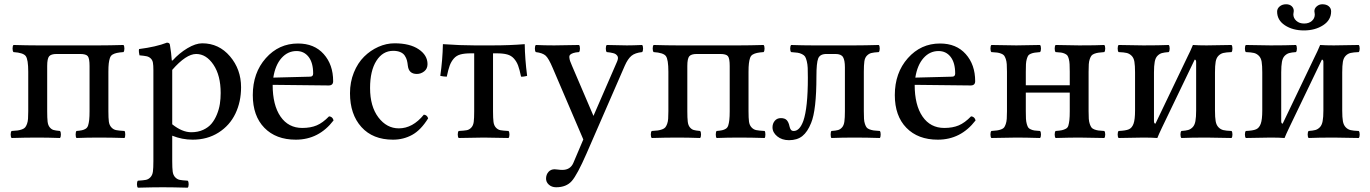

<svg xmlns="http://www.w3.org/2000/svg" viewBox="-20 -642 6394 896"><path d="M34.2 2Q29.8 -2.4 29.8 -14.4Q29.8 -26.4 34.2 -30.8Q52.2 -31.7 62.5 -33.2Q72.8 -34.7 82.8 -38.3Q92.8 -42 97.4 -47.6Q102.1 -53.2 106 -63.7Q109.9 -74.2 110.8 -87.9Q111.8 -101.6 111.8 -123V-307.1Q111.8 -364.7 100.1 -380.4Q88.4 -396 43 -398.9Q38.6 -403.3 38.6 -415.5Q38.6 -427.7 43 -432.1Q107.4 -430.2 155.8 -430.2H441.9Q489.7 -430.2 556.2 -432.1Q560.5 -427.7 560.5 -415.5Q560.5 -403.3 556.2 -398.9Q536.6 -397.5 525.4 -395Q514.2 -392.6 505.4 -387.5Q496.6 -382.3 492.9 -371.3Q489.3 -360.4 487.5 -345.9Q485.8 -331.5 485.8 -307.1V-123Q485.8 -90.8 488 -74.5Q490.2 -58.1 499.5 -47.9Q508.8 -37.6 521.5 -34.9Q534.2 -32.2 561 -30.8Q564.5 -26.4 564.5 -14.4Q564.5 -2.4 561 2Q499.5 0 441.9 0Q386.7 0 336.9 2Q333 -2.4 333 -14.4Q333 -26.4 336.9 -30.8Q353.5 -32.2 362.5 -34.2Q371.6 -36.1 379.6 -41Q387.7 -45.9 391.1 -56.4Q394.5 -66.9 396.2 -82.3Q397.9 -97.7 397.9 -123V-334Q397.9 -369.6 389.6 -379.9Q381.3 -390.1 354 -390.1H244.1Q218.3 -390.1 209.2 -379.2Q200.2 -368.2 200.2 -334V-123Q200.2 -91.3 202.1 -74.5Q204.1 -57.6 211.9 -48.1Q219.7 -38.6 229.2 -35.6Q238.8 -32.7 259.8 -30.8Q264.2 -26.4 264.2 -14.4Q264.2 -2.4 259.8 2Q202.1 0 155.8 0Q98.6 0 34.2 2Z M783.7 -315.9V-62Q830.1 -24.9 872.6 -24.9Q903.8 -24.9 928.2 -36.1Q952.6 -47.4 967.5 -65.4Q982.4 -83.5 992.4 -108.2Q1002.4 -132.8 1006.1 -157.2Q1009.8 -181.6 1009.8 -208Q1009.8 -290 976.1 -340.1Q942.4 -390.1 895.5 -390.1Q848.6 -390.1 783.7 -315.9ZM623.5 233.9Q619.1 229.5 619.1 217.5Q619.1 205.6 623.5 201.2Q649.4 199.7 661.1 197.3Q672.9 194.8 682.1 185.1Q691.4 175.3 693.6 158.7Q695.8 142.1 695.8 109.9V-314.9Q695.8 -337.4 693.6 -349.6Q691.4 -361.8 683.3 -369.4Q675.3 -377 664.3 -379.4Q653.3 -381.8 630.9 -383.8Q629.4 -388.7 628.4 -398.4Q627.4 -408.2 628.9 -413.1Q708.5 -423.3 758.8 -442.9Q771.5 -442.9 772.9 -433.1Q779.3 -395.5 781.7 -359.9H785.6Q816.4 -394 854.7 -417Q893.1 -439.9 923.8 -439.9Q1001.5 -439.9 1053.2 -379.2Q1105 -318.4 1105 -234.9Q1105 -167 1078.6 -111.8Q1052.2 -56.6 1000 -23.4Q947.8 9.8 878.9 9.8Q829.6 9.8 783.7 -8.8V109.9Q783.7 142.1 785.9 158.7Q788.1 175.3 797.4 185.1Q806.6 194.8 818.4 197.3Q830.1 199.7 856 201.2Q860.4 205.6 860.4 217.5Q860.4 229.5 856 233.9Q785.6 231.9 739.7 231.9Q693.8 231.9 623.5 233.9Z M1255.4 -279.8 1426.8 -284.2Q1441.4 -284.2 1441.4 -298.8Q1441.4 -349.1 1420.2 -376.5Q1398.9 -403.8 1363.8 -403.8Q1322.8 -403.8 1293.7 -371.1Q1264.6 -338.4 1255.4 -279.8ZM1515.6 -99.1Q1532.2 -97.7 1536.6 -80.1Q1467.8 9.8 1360.4 9.8Q1267.6 9.8 1213.6 -45.7Q1159.7 -101.1 1159.7 -198.2Q1159.7 -302.2 1220.5 -370.6Q1281.2 -439 1370.6 -439Q1446.8 -439 1490.7 -389.6Q1534.7 -340.3 1534.7 -263.2Q1534.7 -243.2 1513.7 -243.2L1252.4 -246.1Q1252.4 -151.4 1289.1 -98.1Q1325.7 -44.9 1390.6 -44.9Q1429.7 -44.9 1458 -56.9Q1486.3 -68.8 1515.6 -99.1Z M1978 -89.8Q1944.3 -35.2 1903.6 -12.7Q1862.8 9.8 1814 9.8Q1719.7 9.8 1666.5 -49.3Q1613.3 -108.4 1613.3 -207Q1613.3 -258.8 1631.3 -303.5Q1649.4 -348.1 1679 -377.4Q1708.5 -406.7 1745.6 -423.3Q1782.7 -439.9 1821.3 -439.9Q1892.6 -439.9 1933.8 -412.1Q1975.1 -384.3 1975.1 -342.8Q1975.1 -321.3 1959.7 -309.1Q1944.3 -296.9 1925.3 -296.9Q1887.7 -296.9 1883.3 -335Q1881.8 -349.6 1878.9 -360.6Q1876 -371.6 1868.9 -382.3Q1861.8 -393.1 1848.1 -398.9Q1834.5 -404.8 1814.9 -404.8Q1766.1 -404.8 1736.6 -358.4Q1707 -312 1707 -231Q1707 -145.5 1745.8 -94.2Q1784.7 -43 1841.3 -43Q1905.8 -43 1958 -106.9Q1973.1 -105.5 1978 -89.8Z M2192.9 -122.1V-393.1H2177.7Q2147.5 -393.1 2128.7 -387.9Q2109.9 -382.8 2097.7 -368.7Q2085.4 -354.5 2078.6 -335.9Q2071.8 -317.4 2064.9 -284.2Q2058.6 -284.2 2051 -285.2Q2043.5 -286.1 2039.1 -287.1L2034.7 -288.1Q2045.4 -361.8 2046.9 -436Q2127 -430.2 2194.8 -430.2H2278.8Q2359.9 -430.2 2428.7 -436Q2429.7 -367.2 2439.9 -288.1Q2438.5 -287.6 2435.5 -286.9Q2432.6 -286.1 2425 -284.9Q2417.5 -283.7 2411.6 -284.2Q2404.8 -317.4 2397.9 -335.9Q2391.1 -354.5 2378.4 -368.7Q2365.7 -382.8 2346.9 -387.9Q2328.1 -393.1 2297.9 -393.1H2280.8V-122.1Q2280.8 -89.8 2283 -73Q2285.2 -56.2 2294.4 -46.4Q2303.7 -36.6 2315.4 -34.4Q2327.1 -32.2 2353 -30.8Q2357.4 -26.4 2357.4 -14.4Q2357.4 -2.4 2353 2Q2276.9 0 2237.8 0Q2200.7 0 2120.6 2Q2116.2 -2.4 2116.2 -14.4Q2116.2 -26.4 2120.6 -30.8Q2146.5 -32.2 2158.2 -34.4Q2169.9 -36.6 2179.2 -46.4Q2188.5 -56.2 2190.7 -73Q2192.9 -89.8 2192.9 -122.1Z M2528.3 189Q2529.3 171.4 2540 159.7Q2550.8 147.9 2568.4 147.9Q2573.7 147.9 2584.2 149.4Q2594.7 150.9 2604.5 150.9Q2641.1 150.9 2655.3 119.1L2702.1 8.8L2559.6 -324.2Q2540.5 -369.6 2526.4 -382.3Q2512.2 -395 2480.5 -398.9Q2476.1 -403.3 2476.1 -415.5Q2476.1 -427.7 2480.5 -432.1Q2520.5 -430.2 2566.4 -430.2Q2607.9 -430.2 2682.1 -432.1Q2686.5 -427.7 2686.5 -415.5Q2686.5 -403.3 2682.1 -398.9Q2665.5 -397.9 2655.5 -394.5Q2645.5 -391.1 2640.9 -386.7Q2636.2 -382.3 2637 -373.8Q2637.7 -365.2 2640.4 -357.2Q2643.1 -349.1 2649.4 -335L2749.5 -101.1L2859.4 -354Q2863.3 -362.8 2863.8 -369.6Q2864.3 -376.5 2861.1 -381.1Q2857.9 -385.7 2853.5 -388.9Q2849.1 -392.1 2841.6 -394Q2834 -396 2827.4 -397Q2820.8 -397.9 2811.5 -398.9Q2807.1 -403.3 2807.1 -415.5Q2807.1 -427.7 2811.5 -432.1Q2873 -430.2 2905.3 -430.2Q2934.6 -430.2 2976.6 -432.1Q2981 -427.7 2981 -415.5Q2981 -403.3 2976.6 -398.9Q2943.4 -395.5 2926.5 -381.3Q2909.7 -367.2 2895.5 -335L2717.3 74.2Q2673.8 173.8 2648.2 202.9Q2622.6 231.9 2575.2 231.9Q2554.7 231.9 2541 219.5Q2527.3 207 2528.3 189Z M3021.5 2Q3017.1 -2.4 3017.1 -14.4Q3017.1 -26.4 3021.5 -30.8Q3039.6 -31.7 3049.8 -33.2Q3060.1 -34.7 3070.1 -38.3Q3080.1 -42 3084.7 -47.6Q3089.4 -53.2 3093.3 -63.7Q3097.2 -74.2 3098.1 -87.9Q3099.1 -101.6 3099.1 -123V-307.1Q3099.1 -364.7 3087.4 -380.4Q3075.7 -396 3030.3 -398.9Q3025.9 -403.3 3025.9 -415.5Q3025.9 -427.7 3030.3 -432.1Q3094.7 -430.2 3143.1 -430.2H3429.2Q3477.1 -430.2 3543.5 -432.1Q3547.9 -427.7 3547.9 -415.5Q3547.9 -403.3 3543.5 -398.9Q3523.9 -397.5 3512.7 -395Q3501.5 -392.6 3492.7 -387.5Q3483.9 -382.3 3480.2 -371.3Q3476.6 -360.4 3474.9 -345.9Q3473.1 -331.5 3473.1 -307.1V-123Q3473.1 -90.8 3475.3 -74.5Q3477.5 -58.1 3486.8 -47.9Q3496.1 -37.6 3508.8 -34.9Q3521.5 -32.2 3548.3 -30.8Q3551.8 -26.4 3551.8 -14.4Q3551.8 -2.4 3548.3 2Q3486.8 0 3429.2 0Q3374 0 3324.2 2Q3320.3 -2.4 3320.3 -14.4Q3320.3 -26.4 3324.2 -30.8Q3340.8 -32.2 3349.9 -34.2Q3358.9 -36.1 3366.9 -41Q3375 -45.9 3378.4 -56.4Q3381.8 -66.9 3383.5 -82.3Q3385.3 -97.7 3385.3 -123V-334Q3385.3 -369.6 3377 -379.9Q3368.7 -390.1 3341.3 -390.1H3231.4Q3205.6 -390.1 3196.5 -379.2Q3187.5 -368.2 3187.5 -334V-123Q3187.5 -91.3 3189.5 -74.5Q3191.4 -57.6 3199.2 -48.1Q3207 -38.6 3216.6 -35.6Q3226.1 -32.7 3247.1 -30.8Q3251.5 -26.4 3251.5 -14.4Q3251.5 -2.4 3247.1 2Q3189.5 0 3143.1 0Q3085.9 0 3021.5 2Z M3585 -47.9Q3585 -65.4 3595.5 -78.1Q3606 -90.8 3624 -90.8Q3643.1 -90.8 3651.9 -80.8Q3660.6 -70.8 3664.1 -53.2Q3666.5 -42 3670.9 -36.4Q3675.3 -30.8 3684.1 -30.8Q3711.9 -30.8 3729 -78.1Q3750 -139.2 3750 -278.8Q3750 -307.6 3749.3 -325Q3748.5 -342.3 3744.9 -356.7Q3741.2 -371.1 3737.1 -377.7Q3732.9 -384.3 3722.7 -389.4Q3712.4 -394.5 3701.9 -396Q3691.4 -397.5 3671.9 -398.9Q3667.5 -403.3 3667.5 -415Q3667.5 -426.8 3671.9 -432.1Q3727.5 -430.2 3773.9 -430.2H3967.3Q4014.6 -430.2 4081.1 -432.1Q4085.4 -427.7 4085.4 -415.5Q4085.4 -403.3 4081.1 -398.9Q4057.1 -397.5 4045.9 -394.5Q4034.7 -391.6 4025.4 -382.1Q4016.1 -372.6 4013.7 -355.5Q4011.2 -338.4 4011.2 -307.1V-123Q4011.2 -101.6 4012 -87.9Q4012.7 -74.2 4016.4 -63.5Q4020 -52.7 4024.2 -47.4Q4028.3 -42 4037.8 -38.3Q4047.4 -34.7 4057.6 -33.2Q4067.9 -31.7 4085.9 -30.8Q4089.8 -26.4 4089.8 -14.4Q4089.8 -2.4 4085.9 2Q4024.4 0 3967.3 0Q3909.7 0 3859.9 2Q3856.4 -2.4 3856.4 -14.4Q3856.4 -26.4 3859.9 -30.8Q3880.9 -32.2 3891.1 -35.2Q3901.4 -38.1 3909.7 -47.6Q3918 -57.1 3920.4 -74.5Q3922.9 -91.8 3922.9 -123V-328.1Q3922.9 -360.8 3914.1 -375.5Q3905.3 -390.1 3878.9 -390.1H3836.9Q3806.6 -390.1 3798.3 -369.4Q3790 -348.6 3790 -286.1Q3790 -127.4 3765.1 -67.9Q3748.5 -26.4 3724.4 -7.1Q3700.2 12.2 3662.1 12.2Q3628.9 12.2 3606.9 -5.9Q3585 -23.9 3585 -47.9Z M4251.5 -279.8 4422.9 -284.2Q4437.5 -284.2 4437.5 -298.8Q4437.5 -349.1 4416.3 -376.5Q4395 -403.8 4359.9 -403.8Q4318.8 -403.8 4289.8 -371.1Q4260.7 -338.4 4251.5 -279.8ZM4511.7 -99.1Q4528.3 -97.7 4532.7 -80.1Q4463.9 9.8 4356.4 9.8Q4263.7 9.8 4209.7 -45.7Q4155.8 -101.1 4155.8 -198.2Q4155.8 -302.2 4216.6 -370.6Q4277.3 -439 4366.7 -439Q4442.9 -439 4486.8 -389.6Q4530.8 -340.3 4530.8 -263.2Q4530.8 -243.2 4509.8 -243.2L4248.5 -246.1Q4248.5 -151.4 4285.2 -98.1Q4321.8 -44.9 4386.7 -44.9Q4425.8 -44.9 4454.1 -56.9Q4482.4 -68.8 4511.7 -99.1Z M4606.4 2Q4602.1 -2.4 4602.1 -14.4Q4602.1 -26.4 4606.4 -30.8Q4624 -32.2 4633.3 -33.4Q4642.6 -34.7 4652.3 -38.3Q4662.1 -42 4666 -47.4Q4669.9 -52.7 4673.6 -63.2Q4677.2 -73.7 4678.2 -87.6Q4679.2 -101.6 4679.2 -123V-307.1Q4679.2 -328.6 4678.2 -342.5Q4677.2 -356.4 4673.6 -366.9Q4669.9 -377.4 4665.8 -382.8Q4661.6 -388.2 4652.1 -391.8Q4642.6 -395.5 4633.3 -396.7Q4624 -397.9 4606.4 -398.9Q4602.1 -403.3 4602.1 -415.5Q4602.1 -427.7 4606.4 -432.1Q4688.5 -430.2 4723.1 -430.2Q4763.2 -430.2 4833.5 -432.1Q4837.9 -427.7 4837.9 -415.5Q4837.9 -403.3 4833.5 -398.9Q4816.9 -397.5 4808.3 -396.2Q4799.8 -395 4790.8 -391.4Q4781.7 -387.7 4778.3 -382.6Q4774.9 -377.4 4771.7 -366.7Q4768.6 -356 4767.8 -342.5Q4767.1 -329.1 4767.1 -307.1V-244.1H4972.2V-307.1Q4972.2 -329.1 4971.4 -342.5Q4970.7 -356 4967.8 -366.9Q4964.8 -377.9 4961.2 -382.8Q4957.5 -387.7 4949 -391.6Q4940.4 -395.5 4931.6 -396.7Q4922.9 -397.9 4906.2 -398.9Q4901.9 -403.3 4901.9 -415.5Q4901.9 -427.7 4906.2 -432.1Q4978.5 -430.2 5016.1 -430.2Q5097.2 -430.2 5133.3 -432.1Q5137.7 -427.7 5137.7 -415.5Q5137.7 -403.3 5133.3 -398.9Q5115.7 -397.5 5106.4 -396.2Q5097.2 -395 5087.4 -391.4Q5077.6 -387.7 5073.5 -382.3Q5069.3 -377 5065.7 -366.7Q5062 -356.4 5061 -342.5Q5060.1 -328.6 5060.1 -307.1V-123Q5060.1 -101.6 5061 -87.6Q5062 -73.7 5065.7 -63.2Q5069.3 -52.7 5073.5 -47.1Q5077.6 -41.5 5087.4 -37.8Q5097.2 -34.2 5106.4 -33Q5115.7 -31.7 5133.3 -30.8Q5137.7 -26.4 5137.7 -14.4Q5137.7 -2.4 5133.3 2Q5053.2 0 5016.1 0Q4974.6 0 4906.2 2Q4901.9 -2.4 4901.9 -14.4Q4901.9 -26.4 4906.2 -30.8Q4926.3 -32.2 4935.8 -34.4Q4945.3 -36.6 4954.1 -41.3Q4962.9 -45.9 4965.8 -56.4Q4968.8 -66.9 4970.5 -81.8Q4972.2 -96.7 4972.2 -123V-210H4767.1V-123Q4767.1 -101.1 4767.8 -87.6Q4768.6 -74.2 4771.7 -63.2Q4774.9 -52.2 4778.3 -47.1Q4781.7 -42 4790.5 -38.1Q4799.3 -34.2 4808.1 -33Q4816.9 -31.7 4833.5 -30.8Q4837.9 -26.4 4837.9 -14.4Q4837.9 -2.4 4833.5 2Q4765.1 0 4723.1 0Q4688.5 0 4606.4 2Z M5372.1 -64.9 5523.9 -381.8Q5533.2 -399.4 5546.9 -432.1Q5571.3 -430.2 5610.8 -430.2Q5647 -430.2 5727.1 -432.1Q5731.4 -427.7 5731.4 -415.5Q5731.4 -403.3 5727.1 -398.9Q5701.7 -397.9 5688.7 -394.8Q5675.8 -391.6 5666 -381.6Q5656.2 -371.6 5653.1 -353.8Q5649.9 -335.9 5649.9 -304.2V-126Q5649.9 -94.2 5653.1 -76.4Q5656.2 -58.6 5666 -48.3Q5675.8 -38.1 5688.7 -34.9Q5701.7 -31.7 5727.1 -30.8Q5731.4 -26.4 5731.4 -14.4Q5731.4 -2.4 5727.1 2Q5648.9 0 5610.8 0Q5539.1 0 5493.2 2Q5488.8 -2.4 5488.8 -14.4Q5488.8 -26.4 5493.2 -30.8Q5513.7 -32.2 5524.9 -35.4Q5536.1 -38.6 5545.7 -48.3Q5555.2 -58.1 5558.6 -76.7Q5562 -95.2 5562 -126V-352.1Q5562 -363.8 5555.2 -363.8L5402.8 -46.9Q5386.7 -13.2 5380.9 2Q5354.5 0 5315.9 0Q5280.3 0 5200.2 2Q5195.8 -2.4 5195.8 -14.4Q5195.8 -26.4 5200.2 -30.8Q5233.4 -32.2 5248 -38.6Q5262.7 -44.9 5269.8 -64.5Q5276.9 -84 5276.9 -126V-304.2Q5276.9 -335.9 5273.9 -353.8Q5271 -371.6 5261 -381.6Q5251 -391.6 5238.3 -394.8Q5225.6 -397.9 5200.2 -398.9Q5195.8 -403.3 5195.8 -415.5Q5195.8 -427.7 5200.2 -432.1Q5278.3 -430.2 5315.9 -430.2Q5388.2 -430.2 5434.1 -432.1Q5438.5 -427.7 5438.5 -415.5Q5438.5 -403.3 5434.1 -398.9Q5413.6 -397.5 5402.3 -394.3Q5391.1 -391.1 5381.6 -381.6Q5372.1 -372.1 5368.7 -353.5Q5365.2 -335 5365.2 -304.2V-77.1Q5365.2 -64.9 5372.1 -64.9Z M5965.8 -64.9 6117.7 -381.8Q6127 -399.4 6140.6 -432.1Q6165 -430.2 6204.6 -430.2Q6240.7 -430.2 6320.8 -432.1Q6325.2 -427.7 6325.2 -415.5Q6325.2 -403.3 6320.8 -398.9Q6295.4 -397.9 6282.5 -394.8Q6269.5 -391.6 6259.8 -381.6Q6250 -371.6 6246.8 -353.8Q6243.7 -335.9 6243.7 -304.2V-126Q6243.7 -94.2 6246.8 -76.4Q6250 -58.6 6259.8 -48.3Q6269.5 -38.1 6282.5 -34.9Q6295.4 -31.7 6320.8 -30.8Q6325.2 -26.4 6325.2 -14.4Q6325.2 -2.4 6320.8 2Q6242.7 0 6204.6 0Q6132.8 0 6086.9 2Q6082.5 -2.4 6082.5 -14.4Q6082.5 -26.4 6086.9 -30.8Q6107.4 -32.2 6118.7 -35.4Q6129.9 -38.6 6139.4 -48.3Q6148.9 -58.1 6152.3 -76.7Q6155.8 -95.2 6155.8 -126V-352.1Q6155.8 -363.8 6148.9 -363.8L5996.6 -46.9Q5980.5 -13.2 5974.6 2Q5948.2 0 5909.7 0Q5874 0 5793.9 2Q5789.6 -2.4 5789.6 -14.4Q5789.6 -26.4 5793.9 -30.8Q5827.1 -32.2 5841.8 -38.6Q5856.4 -44.9 5863.5 -64.5Q5870.6 -84 5870.6 -126V-304.2Q5870.6 -335.9 5867.7 -353.8Q5864.7 -371.6 5854.7 -381.6Q5844.7 -391.6 5832 -394.8Q5819.3 -397.9 5793.9 -398.9Q5789.6 -403.3 5789.6 -415.5Q5789.6 -427.7 5793.9 -432.1Q5872.1 -430.2 5909.7 -430.2Q5981.9 -430.2 6027.8 -432.1Q6032.2 -427.7 6032.2 -415.5Q6032.2 -403.3 6027.8 -398.9Q6007.3 -397.5 5996.1 -394.3Q5984.9 -391.1 5975.3 -381.6Q5965.8 -372.1 5962.4 -353.5Q5959 -335 5959 -304.2V-77.1Q5959 -64.9 5965.8 -64.9ZM6191.9 -588.9Q6191.9 -548.3 6154.5 -524.2Q6117.2 -500 6064.9 -500Q6012.7 -500 5976.3 -523.9Q5939.9 -547.9 5939.9 -587.9Q5939.9 -602.1 5951.9 -612.1Q5963.9 -622.1 5981.9 -622.1Q5998.5 -622.1 6008.1 -613Q6017.6 -604 6017.6 -590.8Q6017.6 -585.9 6016.6 -583Q6015.6 -580.1 6015.6 -575.2Q6015.6 -557.6 6029.5 -544.9Q6043.5 -532.2 6065.9 -532.2Q6088.4 -532.2 6102.1 -544.4Q6115.7 -556.6 6115.7 -574.2Q6115.7 -580.1 6114.7 -583Q6113.8 -585 6113.8 -589.8Q6113.8 -603 6125 -612.5Q6136.2 -622.1 6150.9 -622.1Q6169.9 -622.1 6180.9 -612.8Q6191.9 -603.5 6191.9 -588.9Z"/></svg>

Font: Common Serif News
Style: Regular
Weight: 450
Designer: Philipp H. Poll, Khaled Hosny
Foundry: Stefan Peev, Context Ltd.
Version: Version 1.026